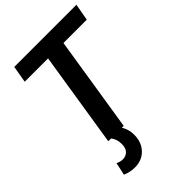

<svg xmlns="http://www.w3.org/2000/svg" viewBox="-266 -804 1129 1129"><g transform="rotate(-45 298.0 -240.0)"><path d="M87 204 104 125Q114 130 124.5 133Q135 136 146 136Q172 136 189 119Q206 102 206 67Q206 46 200 29Q194 12 181 -5L269 -6Q282 11 289 33.5Q296 56 296 82Q296 123 279 154Q262 185 232.5 202.5Q203 220 164 220Q143 220 124.5 216Q106 212 87 204ZM577 -595H383L289 0H161L255 -595H61L79 -700H596Z"/></g></svg>

Font: Georama ExtraCondensed Thin SemiBold
Style: Italic
Weight: 600
Italic angle: -9°
Version: Version 1.001